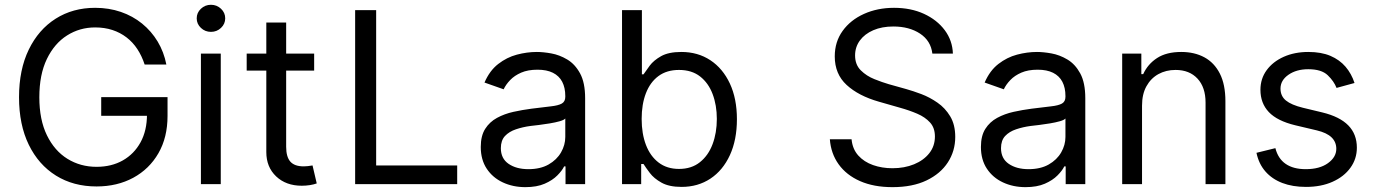

<svg xmlns="http://www.w3.org/2000/svg" viewBox="-20 -770 5745 803"><path d="M383.8 9.8Q287.1 9.8 214.1 -35.6Q141.1 -81.1 100.3 -164.8Q59.6 -248.5 59.6 -363.3Q59.6 -478.5 100.3 -562.5Q141.1 -646.5 212.9 -691.9Q284.7 -737.3 377.9 -737.3Q435.5 -737.3 485.4 -720.2Q535.2 -703.1 574.2 -671.4Q613.3 -639.6 639.4 -596.2Q665.5 -552.7 675.8 -500H585Q573.2 -536.1 554.4 -564.7Q535.6 -593.3 509.3 -613.5Q482.9 -633.8 450.2 -644.5Q417.5 -655.3 377.9 -655.3Q313.5 -655.3 260.5 -621.8Q207.5 -588.4 176 -523.2Q144.5 -458 144.5 -363.3Q144.5 -269 176.3 -204.1Q208 -139.2 262.2 -105.7Q316.4 -72.3 383.8 -72.3Q446.3 -72.3 493.7 -99.1Q541 -126 567.9 -175Q594.7 -224.1 594.7 -291L622.1 -285.6H403.3V-363.8H680.7V-285.2Q680.7 -195.3 642.6 -129.2Q604.5 -63 537.4 -26.6Q470.2 9.8 383.8 9.8Z M820.3 0V-545.9H903.3V0ZM862.3 -636.7Q837.9 -636.7 820.3 -653.3Q802.7 -669.9 802.7 -693.4Q802.7 -716.8 820.3 -733.4Q837.9 -750 862.3 -750Q886.7 -750 904.3 -733.4Q921.9 -716.8 921.9 -693.4Q921.9 -669.9 904.3 -653.3Q886.7 -636.7 862.3 -636.7Z M1293.9 -545.9V-474.6H1011.7V-545.9ZM1093.8 -675.8H1176.8V-156.2Q1176.8 -113.8 1194.3 -94Q1211.9 -74.2 1250 -74.2Q1258.3 -74.2 1267.3 -75.2Q1276.4 -76.2 1287.1 -78.1L1304.7 -2.9Q1293 1.5 1276.1 4.2Q1259.3 6.8 1242.2 6.8Q1176.3 6.8 1135 -32.2Q1093.8 -71.3 1093.8 -133.8Z M1465.3 0V-727.5H1553.2V-78.1H1892.1V0Z M2177.2 12.7Q2125.5 12.7 2083 -7.1Q2040.5 -26.9 2015.6 -64.5Q1990.7 -102.1 1990.7 -155.3Q1990.7 -202.1 2009.3 -231.2Q2027.8 -260.3 2058.8 -277.1Q2089.8 -293.9 2127.2 -302.2Q2164.6 -310.5 2202.6 -315.4Q2252.4 -321.8 2283.7 -325.2Q2314.9 -328.6 2329.6 -336.9Q2344.2 -345.2 2344.2 -365.2V-368.2Q2344.2 -403.3 2331.3 -428Q2318.4 -452.6 2292.5 -465.6Q2266.6 -478.5 2228 -478.5Q2188 -478.5 2159.9 -466.3Q2131.8 -454.1 2113.8 -435.3Q2095.7 -416.5 2086.4 -396.5L2006.3 -424.8Q2027.8 -474.6 2063.7 -502.4Q2099.6 -530.3 2141.8 -541.5Q2184.1 -552.7 2225.1 -552.7Q2251.5 -552.7 2285.6 -546.6Q2319.8 -540.5 2352.3 -521.2Q2384.8 -502 2406 -463.1Q2427.2 -424.3 2427.2 -359.4V0H2345.2V-74.2H2339.4Q2331.1 -56.6 2311 -36.4Q2291 -16.1 2258.1 -1.7Q2225.1 12.7 2177.2 12.7ZM2189.9 -62.5Q2239.7 -62.5 2274.2 -82Q2308.6 -101.6 2326.4 -132.6Q2344.2 -163.6 2344.2 -197.3V-274.4Q2338.9 -268.1 2320.8 -262.9Q2302.7 -257.8 2279.3 -253.9Q2255.9 -250 2233.9 -247.3Q2211.9 -244.6 2198.7 -243.2Q2166 -238.8 2137.7 -229.2Q2109.4 -219.7 2092 -201.2Q2074.7 -182.6 2074.7 -150.4Q2074.7 -106.9 2107.2 -84.7Q2139.6 -62.5 2189.9 -62.5Z M2830.6 11.7Q2778.3 11.7 2746.6 -6.1Q2714.8 -23.9 2697.8 -46.6Q2680.7 -69.3 2671.4 -84H2661.6V0H2581.5V-727.5H2664.6V-459H2671.4Q2680.7 -473.1 2697.3 -495.4Q2713.9 -517.6 2745.1 -535.2Q2776.4 -552.7 2829.6 -552.7Q2898.4 -552.7 2950.7 -518.3Q3002.9 -483.9 3032.5 -420.7Q3062 -357.4 3062 -271.5Q3062 -185.1 3032.7 -121.3Q3003.4 -57.6 2951.2 -22.9Q2898.9 11.7 2830.6 11.7ZM2819.8 -63.5Q2872.1 -63.5 2907.2 -91.6Q2942.4 -119.6 2960.2 -167Q2978 -214.4 2978 -272.5Q2978 -330.1 2960.4 -376.5Q2942.9 -422.9 2908 -450.2Q2873 -477.5 2819.8 -477.5Q2768.6 -477.5 2733.9 -451.9Q2699.2 -426.3 2681.4 -380.1Q2663.6 -334 2663.6 -272.5Q2663.6 -210.9 2681.6 -163.8Q2699.7 -116.7 2734.6 -90.1Q2769.5 -63.5 2819.8 -63.5Z M3712.4 12.7Q3634.3 12.7 3577.1 -12.5Q3520 -37.6 3487.5 -82.8Q3455.1 -127.9 3450.7 -187.5H3541.5Q3545.4 -146.5 3569.6 -119.6Q3593.8 -92.8 3631.3 -79.6Q3668.9 -66.4 3712.4 -66.4Q3762.7 -66.4 3803 -83Q3843.3 -99.6 3866.7 -129.4Q3890.1 -159.2 3890.1 -199.2Q3890.1 -235.4 3869.6 -257.8Q3849.1 -280.3 3816.2 -294.4Q3783.2 -308.6 3744.6 -319.3L3655.8 -344.7Q3570.3 -369.1 3520.8 -414.8Q3471.2 -460.4 3471.2 -534.2Q3471.2 -595.2 3504.2 -640.9Q3537.1 -686.5 3593.5 -711.9Q3649.9 -737.3 3719.2 -737.3Q3789.6 -737.3 3844.2 -712.2Q3898.9 -687 3931.2 -643.8Q3963.4 -600.6 3965.3 -545.9H3879.4Q3873 -599.6 3827.9 -629.4Q3782.7 -659.2 3716.3 -659.2Q3668.5 -659.2 3632.3 -643.6Q3596.2 -627.9 3576.2 -600.6Q3556.2 -573.2 3556.2 -538.1Q3556.2 -499.5 3580.1 -475.8Q3604 -452.1 3637 -439Q3669.9 -425.8 3696.8 -418L3770 -397.5Q3798.3 -389.6 3833.3 -376.5Q3868.2 -363.3 3900.6 -340.8Q3933.1 -318.4 3954.1 -283.4Q3975.1 -248.5 3975.1 -197.3Q3975.1 -138.7 3944.3 -91.1Q3913.6 -43.5 3855 -15.4Q3796.4 12.7 3712.4 12.7Z M4269 12.7Q4217.3 12.7 4174.8 -7.1Q4132.3 -26.9 4107.4 -64.5Q4082.5 -102.1 4082.5 -155.3Q4082.5 -202.1 4101.1 -231.2Q4119.6 -260.3 4150.6 -277.1Q4181.6 -293.9 4219 -302.2Q4256.3 -310.5 4294.4 -315.4Q4344.2 -321.8 4375.5 -325.2Q4406.7 -328.6 4421.4 -336.9Q4436 -345.2 4436 -365.2V-368.2Q4436 -403.3 4423.1 -428Q4410.2 -452.6 4384.3 -465.6Q4358.4 -478.5 4319.8 -478.5Q4279.8 -478.5 4251.7 -466.3Q4223.6 -454.1 4205.6 -435.3Q4187.5 -416.5 4178.2 -396.5L4098.1 -424.8Q4119.6 -474.6 4155.5 -502.4Q4191.4 -530.3 4233.6 -541.5Q4275.9 -552.7 4316.9 -552.7Q4343.3 -552.7 4377.4 -546.6Q4411.6 -540.5 4444.1 -521.2Q4476.6 -502 4497.8 -463.1Q4519 -424.3 4519 -359.4V0H4437V-74.2H4431.2Q4422.9 -56.6 4402.8 -36.4Q4382.8 -16.1 4349.9 -1.7Q4316.9 12.7 4269 12.7ZM4281.7 -62.5Q4331.5 -62.5 4366 -82Q4400.4 -101.6 4418.2 -132.6Q4436 -163.6 4436 -197.3V-274.4Q4430.7 -268.1 4412.6 -262.9Q4394.5 -257.8 4371.1 -253.9Q4347.7 -250 4325.7 -247.3Q4303.7 -244.6 4290.5 -243.2Q4257.8 -238.8 4229.5 -229.2Q4201.2 -219.7 4183.8 -201.2Q4166.5 -182.6 4166.5 -150.4Q4166.5 -106.9 4199 -84.7Q4231.4 -62.5 4281.7 -62.5Z M4756.3 -328.1V0H4673.3V-545.9H4753.4V-460H4761.2Q4780.3 -502 4819.3 -527.3Q4858.4 -552.7 4920.4 -552.7Q4975.6 -552.7 5017.1 -530.3Q5058.6 -507.8 5081.8 -462.2Q5105 -416.5 5105 -346.7V0H5022V-340.8Q5022 -404.8 4988.3 -441.2Q4954.6 -477.5 4896.5 -477.5Q4856.4 -477.5 4824.7 -460Q4793 -442.4 4774.7 -409.2Q4756.3 -376 4756.3 -328.1Z M5645 -422.9 5569.8 -402.3Q5559.1 -430.2 5533 -455.3Q5506.8 -480.5 5451.7 -480.5Q5401.9 -480.5 5368.7 -457.3Q5335.4 -434.1 5335.4 -399.4Q5335.4 -368.2 5358.2 -349.6Q5380.9 -331.1 5429.2 -319.3L5510.3 -299.8Q5583 -282.2 5618.9 -245.6Q5654.8 -209 5654.8 -152.3Q5654.8 -105.5 5627.9 -68.4Q5601.1 -31.2 5553.2 -9.8Q5505.4 11.7 5441.9 11.7Q5386.2 11.7 5343.3 -4.6Q5300.3 -21 5272.5 -52.7Q5244.6 -84.5 5234.9 -130.9L5314 -150.4Q5325.2 -106.4 5357.2 -84.5Q5389.2 -62.5 5440.9 -62.5Q5499 -62.5 5533.9 -87.6Q5568.8 -112.8 5568.8 -147.5Q5568.8 -176.3 5548.8 -195.6Q5528.8 -214.8 5487.8 -224.6L5397 -246.1Q5321.8 -264.2 5286.6 -301.3Q5251.5 -338.4 5251.5 -394.5Q5251.5 -440.9 5277.6 -476.6Q5303.7 -512.2 5349.1 -532.5Q5394.5 -552.7 5451.7 -552.7Q5505.9 -552.7 5544.2 -536.4Q5582.5 -520 5607.4 -491Q5632.3 -461.9 5645 -422.9Z"/></svg>

Font: GitLab Sans
Style: Regular
Weight: 400
Designer: Rasmus Andersson
Foundry: Modifications by GitLab B.V., manufactured by rsms
Version: Version 4.000;git-c8fb6b7